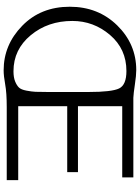

<svg xmlns="http://www.w3.org/2000/svg" viewBox="123 -874 768 1054"><g transform="rotate(90 507.0 -347.0)"><path d="M17 -346Q17 -502 119.5 -606.5Q222 -711 365 -711Q394 -711 443.5 -703.5Q493 -696 517 -695H954V-634H563V-391H925V-332H563V-63H969V0H568Q490 0 443.5 8.5Q397 17 366 17Q226 17 121.5 -85Q17 -187 17 -346ZM95 -360Q95 -226 173.5 -131.5Q252 -37 371 -37Q405 -37 427 -46Q449 -55 460.5 -67Q472 -79 477.5 -108Q483 -137 484 -158Q485 -179 485 -226Q485 -236 485 -241V-449Q485 -577 465.5 -617Q446 -657 370 -657Q249 -657 172 -567Q95 -477 95 -360Z"/></g></svg>

Font: Coval
Style: ExtraLight
Weight: 250
Foundry: Context Ltd
Version: Version 001.000